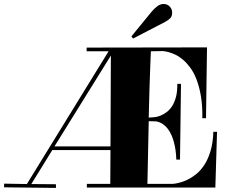

<svg xmlns="http://www.w3.org/2000/svg" viewBox="-51 -921 1137 944"><path d="M375 -687 966.8 -688 961.9 -339.8H943.8Q944.8 -401.4 936.8 -448.5Q928.7 -495.6 915.3 -530.3Q901.9 -564.9 884.3 -588.6Q866.7 -612.3 848.1 -627.9Q829.6 -643.6 811.8 -651.9Q793.9 -660.2 780 -664.1Q766.1 -668 757.6 -668.9Q749 -669.9 749 -669.9Q734.9 -669.9 720 -669.4Q705.1 -668.9 690.9 -668.9Q690.4 -663.1 689.7 -644Q689 -625 687.5 -587.2Q686 -549.3 684.1 -489.5Q682.1 -429.7 680.2 -342.8L698.2 -344.2H701.2Q705.1 -344.2 715.8 -345.9Q726.6 -347.7 740 -353.3Q753.4 -358.9 768.1 -369.6Q782.7 -380.4 794.7 -398.4Q806.6 -416.5 814 -443.6Q821.3 -470.7 820.8 -508.8H838.9H820.8H838.9L834 -136.2H815.9Q814.5 -184.1 803.7 -223.6Q799.3 -240.2 792 -256.8Q784.7 -273.4 774.2 -287.4Q763.7 -301.3 749.5 -311Q735.4 -320.8 716.8 -324.2L680.2 -325.2L673.8 -17.1H800.8Q812 -18.1 830.3 -22.5Q848.6 -26.9 870.1 -37.1Q891.6 -47.4 913.6 -64.9Q935.5 -82.5 953.9 -110.6Q972.2 -138.7 984.1 -178.5Q996.1 -218.3 998 -272.9H1016.1L1007.8 1H376V-17.1H491.2L492.2 -183.1H206.1L103 -16.1L224.1 -15.1V2.9L-30.8 0V-18.1L81.1 -16.1L482.9 -668.9H375ZM216.8 -201.2H492.2L494.1 -647.9ZM603 -731.4 595.2 -742.2 694.3 -863.3Q710 -881.8 724.1 -891.6Q738.3 -901.4 753.4 -901.4Q771.5 -901.4 783.4 -888.9Q795.4 -876.5 795.4 -858.4Q795.4 -841.3 786.6 -832Q777.8 -822.8 761.2 -813.5Z"/></svg>

Font: Purple Purse
Style: Regular
Weight: 400
Designer: Astigmatic (AOETI)
Foundry: Astigmatic (AOETI)
Version: Version 1.000